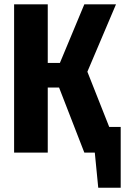

<svg xmlns="http://www.w3.org/2000/svg" viewBox="-20 -713 584 897"><path d="M490.2 -120.1H543.9V164.1H439L422.9 0H374L255.9 -304.2H203.1V0H45.9V-692.9H203.1V-418.9H259.8L374 -692.9H522L388.2 -377.9Z"/></svg>

Font: Fira Sans Compressed
Style: Bold
Weight: 700
Width: 1
Designer: Carrois Corporate & Edenspiekermann AG
Foundry: Carrois Corporate GbR & Edenspiekermann AG
Version: Version 4.203;PS 004.203;hotconv 1.0.88;makeotf.lib2.5.64775